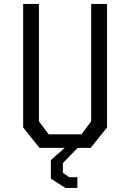

<svg xmlns="http://www.w3.org/2000/svg" viewBox="-20 -750 660 974"><path d="M180 0H308.5L238 62V156L312 203.5H372.5V149H331L299 126.5V77.5L374 0H440L523 -103.5V-730H442.5V-134.5L393 -68.5H227L177.5 -134.5V-730H97.5V-103.5Z"/></svg>

Font: Monaspace Krypton Light
Style: Regular
Weight: 300
Designer: Riley Cran & the Lettermatic Team
Foundry: Lettermatic
Version: Version 1.101 (Monaspace Krypton)